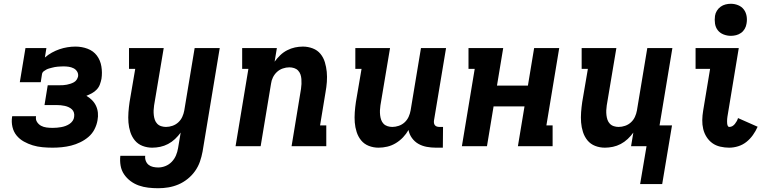

<svg xmlns="http://www.w3.org/2000/svg" viewBox="-20 -775 4090 1018"><path d="M259 8Q232 8 205 5.5Q178 3 153.5 -4.5Q129 -12 106.5 -24.5Q84 -37 68 -56.5Q52 -76 46 -102Q40 -128 44 -155L45 -159H171V-158Q168 -141 176.5 -128Q185 -115 198 -108Q211 -101 227 -99Q243 -97 259 -97Q271 -97 282 -98Q293 -99 304.5 -101Q316 -103 327 -107Q338 -111 348 -117.5Q358 -124 365 -134Q372 -144 373 -155Q375 -167 372 -177.5Q369 -188 361.5 -195Q354 -202 344.5 -206.5Q335 -211 324 -213.5Q313 -216 302 -217Q291 -218 280 -218H216L233 -323H297Q306 -323 315.5 -323.5Q325 -324 334.5 -326Q344 -328 353.5 -331Q363 -334 372 -339Q381 -344 386.5 -352.5Q392 -361 394 -370Q396 -384 389 -395.5Q382 -407 370 -413Q358 -419 344.5 -421Q331 -423 317 -423Q310 -423 302 -422.5Q294 -422 286 -421.5Q278 -421 270.5 -419.5Q263 -418 255.5 -416Q248 -414 240.5 -412Q233 -410 225.5 -406Q218 -402 211.5 -397Q205 -392 203 -384L196 -339H85L115 -520H226L218 -470Q235 -485 255 -496Q275 -507 295.5 -514Q316 -521 337.5 -524.5Q359 -528 380 -528Q414 -528 444.5 -516.5Q475 -505 493.5 -480.5Q512 -456 517.5 -423Q523 -390 518 -357Q515 -342 509.5 -327Q504 -312 492.5 -300Q481 -288 467 -280.5Q453 -273 438 -267Q454 -258 467.5 -244.5Q481 -231 489 -214Q497 -197 499 -177.5Q501 -158 497 -137Q493 -113 481 -89.5Q469 -66 449 -49Q429 -32 405 -20.5Q381 -9 357 -3Q333 3 308 5.5Q283 8 259 8Z M819 223Q792 223 766 220Q740 217 716 208.5Q692 200 672 185Q652 170 638 149.5Q624 129 619.5 103.5Q615 78 618 51H750Q748 65 753 78Q758 91 768 99Q778 107 791.5 110Q805 113 819 113Q838 113 857 105.5Q876 98 890.5 83Q905 68 913 49Q921 30 924 11L938 -72Q925 -54 908 -38Q891 -22 871 -11.5Q851 -1 829.5 3.5Q808 8 787 8Q760 8 735.5 -1.5Q711 -11 695 -30.5Q679 -50 671 -75Q663 -100 661 -126Q659 -152 661 -179.5Q663 -207 667 -234L697 -410H664V-520H848L797 -216Q795 -203 794.5 -190Q794 -177 795.5 -164Q797 -151 801 -139.5Q805 -128 813.5 -119Q822 -110 834.5 -106Q847 -102 860 -102Q877 -102 894.5 -108Q912 -114 925.5 -126.5Q939 -139 946.5 -155.5Q954 -172 957 -189L1012 -520H1145L1054 29Q1049 56 1040 82Q1031 108 1014.5 131.5Q998 155 975 173.5Q952 192 926 203Q900 214 873 218.5Q846 223 819 223Z M1229 0 1297 -410H1264V-520H1448L1436 -448Q1449 -466 1465.5 -482Q1482 -498 1502.5 -508.5Q1523 -519 1544 -523.5Q1565 -528 1586 -528Q1613 -528 1638 -518.5Q1663 -509 1679 -489.5Q1695 -470 1702.5 -445Q1710 -420 1712.5 -394Q1715 -368 1713 -340.5Q1711 -313 1706 -286L1677 -110H1710V0H1526L1576 -304Q1578 -317 1578.5 -330Q1579 -343 1578 -356Q1577 -369 1573 -380.5Q1569 -392 1560.5 -401Q1552 -410 1539.5 -414Q1527 -418 1514 -418Q1497 -418 1479.5 -412Q1462 -406 1448.5 -393.5Q1435 -381 1427 -364.5Q1419 -348 1417 -331L1362 0Z M1987 8Q1960 8 1935.5 -1.5Q1911 -11 1895 -30.5Q1879 -50 1871 -75Q1863 -100 1861 -126Q1859 -152 1861 -179.5Q1863 -207 1867 -234L1897 -410H1864V-520H2048L1997 -216Q1995 -203 1994.5 -190Q1994 -177 1995.5 -164Q1997 -151 2001 -139.5Q2005 -128 2013.5 -119Q2022 -110 2034.5 -106Q2047 -102 2060 -102Q2077 -102 2094.5 -108Q2112 -114 2125.5 -126.5Q2139 -139 2146.5 -155.5Q2154 -172 2157 -189L2212 -520H2345L2281 -136Q2280 -129 2281 -122.5Q2282 -116 2286 -111Q2290 -106 2296.5 -104Q2303 -102 2310 -102H2329L2328 8H2291Q2266 8 2242 3.5Q2218 -1 2198 -12.5Q2178 -24 2164 -43.5Q2150 -63 2146 -86Q2134 -65 2117 -47Q2100 -29 2078.5 -16Q2057 -3 2033.5 2.5Q2010 8 1987 8Z M2429 0 2497 -410H2464V-520H2648L2615 -321H2779L2812 -520H2945L2877 -110H2910V0H2726L2761 -211H2597L2562 0Z M3374 201 3408 0H3326L3338 -72Q3325 -54 3308 -38Q3291 -22 3271 -11.5Q3251 -1 3229.5 3.5Q3208 8 3187 8Q3160 8 3135.5 -1.5Q3111 -11 3095 -30.5Q3079 -50 3071 -75Q3063 -100 3061 -126Q3059 -152 3061 -179.5Q3063 -207 3067 -234L3097 -410H3064V-520H3248L3197 -216Q3195 -203 3194.5 -190Q3194 -177 3195.5 -164Q3197 -151 3201 -139.5Q3205 -128 3213.5 -119Q3222 -110 3234.5 -106Q3247 -102 3260 -102Q3277 -102 3294.5 -108Q3312 -114 3325.5 -126.5Q3339 -139 3346.5 -155.5Q3354 -172 3357 -189L3412 -520H3545L3477 -110H3543L3491 201Z M3846 8Q3822 8 3798.5 2.5Q3775 -3 3757 -16Q3739 -29 3726.5 -48.5Q3714 -68 3708.5 -91Q3703 -114 3703.5 -138.5Q3704 -163 3708 -187L3745 -410H3668V-520H3897L3839 -169Q3838 -163 3837 -157Q3836 -151 3835.5 -144.5Q3835 -138 3835 -132Q3835 -126 3835.5 -120Q3836 -114 3838.5 -108Q3841 -102 3847 -102Q3856 -102 3863.5 -106.5Q3871 -111 3876.5 -118Q3882 -125 3886.5 -133Q3891 -141 3893 -149L3997 -103Q3987 -80 3972 -59Q3957 -38 3937.5 -22.5Q3918 -7 3894 0.5Q3870 8 3846 8ZM3855 -585Q3835 -585 3816 -592.5Q3797 -600 3785.5 -615Q3774 -630 3771 -650Q3768 -670 3771 -691Q3773 -705 3781 -718Q3789 -731 3801 -739.5Q3813 -748 3827 -751.5Q3841 -755 3855 -755Q3875 -755 3893.5 -747.5Q3912 -740 3923.5 -725Q3935 -710 3938.5 -690Q3942 -670 3938 -649Q3936 -635 3928.5 -622Q3921 -609 3909 -600.5Q3897 -592 3883 -588.5Q3869 -585 3855 -585Z"/></svg>

Font: Iosevka Etoile Extrabold
Style: Italic
Weight: 800
Italic angle: -9°
Designer: Belleve Invis
Foundry: Belleve Invis
Version: Version 22.1.2; ttfautohint (v1.8.4)